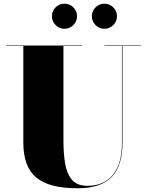

<svg xmlns="http://www.w3.org/2000/svg" viewBox="-20 -994 790 1029"><path d="M472.4 -907.1Q472.4 -925.6 481.5 -940.8Q490.6 -956.1 505.9 -965.2Q521.1 -974.3 539.6 -974.3Q558.1 -974.3 573.3 -965.2Q588.6 -956.1 597.7 -940.8Q606.8 -925.6 606.8 -907.1Q606.8 -888.6 597.7 -873.4Q588.6 -858.1 573.3 -849Q558.1 -839.9 539.6 -839.9Q521.1 -839.9 505.9 -849Q490.6 -858.1 481.5 -873.4Q472.4 -888.6 472.4 -907.1ZM258.4 -907.1Q258.4 -925.6 267.5 -940.8Q276.6 -956.1 291.9 -965.2Q307.1 -974.3 325.6 -974.3Q344.1 -974.3 359.3 -965.2Q374.6 -956.1 383.7 -940.8Q392.8 -925.6 392.8 -907.1Q392.8 -888.6 383.7 -873.4Q374.6 -858.1 359.3 -849Q344.1 -839.9 325.6 -839.9Q307.1 -839.9 291.9 -849Q276.6 -858.1 267.5 -873.4Q258.4 -888.6 258.4 -907.1ZM15 -750H420V-747.5H320V-240Q320 -174 328.8 -119Q337.5 -64 365.2 -31Q393 2 450 2Q502 2 543.5 -21.5Q585 -45 609.2 -96.2Q633.5 -147.5 633.5 -230V-747.5H540V-750H735V-747.5H636.5V-230Q636.5 -106.5 578.8 -45.8Q521 15 395 15Q243 15 174 -42.8Q105 -100.5 105 -230V-747.5H15Z"/></svg>

Font: Bodoni* 72pt Fatface
Style: Regular
Weight: 900
Version: Version 2.3